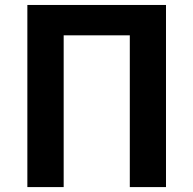

<svg xmlns="http://www.w3.org/2000/svg" viewBox="-20 -761 787 781"><path d="M91.3 0V-740.8H655.2V0H508V-617.3H239V0Z"/></svg>

Font: Noto Sans SC Thin
Style: Regular
Weight: 100
Designer: Ryoko NISHIZUKA 西塚涼子 (kana, bopomofo & ideographs); Paul D. Hunt (Latin, Greek & Cyrillic); Sandoll Communications 산돌커뮤니
Foundry: Adobe
Version: Version 2.004-H2;hotconv 1.0.118;makeotfexe 2.5.65603